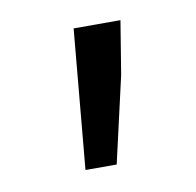

<svg xmlns="http://www.w3.org/2000/svg" viewBox="-42 -733 333 327"><g transform="rotate(-10 124.5 -569.5)"><path d="M82 -449 104 -690H185L170 -598L136 -449Z"/></g></svg>

Font: Toshiba Sans
Style: Regular
Weight: 400
Designer: Paul D. Hunt
Foundry: Toshiba Corporation
Version: Version 2.020;PS 2.0;hotconv 1.0.86;makeotf.lib2.5.63406